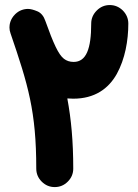

<svg xmlns="http://www.w3.org/2000/svg" viewBox="-20 -679 555 773"><path d="M200.2 74.2C220.7 74.2 238.3 66.9 252.9 52.2C267.6 37.6 274.9 20 274.9 0C274.9 -109.9 266.6 -199.2 251 -282.7C258.8 -282.2 266.6 -281.7 274.9 -281.7C360.8 -281.7 416.5 -321.3 450.2 -381.3C483.4 -441.4 496.6 -515.6 496.6 -584C496.6 -604 489.3 -621.6 474.6 -636.7C459.5 -651.4 441.9 -658.7 421.9 -658.7C401.9 -658.7 384.3 -651.4 369.6 -636.7C354.5 -621.6 347.2 -604 347.2 -584C347.2 -481.9 327.1 -429.7 276.4 -429.7C261.2 -429.7 248 -434.1 237.3 -442.4C215.3 -459.5 195.3 -503.4 162.6 -594.7C156.2 -613.8 145.5 -627 130.9 -633.3C115.7 -639.6 103 -643.1 92.8 -643.1C84 -643.1 75.2 -641.6 66.4 -638.2C57.1 -634.8 49.3 -629.4 42 -622.6L40.5 -621.1C21 -601.6 18.1 -580.1 18.1 -568.4C18.1 -560.1 19.5 -552.2 22.5 -544.4C93.3 -337.4 126 -230.5 126 0C126 20 133.3 37.6 147.9 52.2C162.6 66.9 180.2 74.2 200.2 74.2Z"/></svg>

Font: Mikhak ExtraBold
Style: Regular
Weight: 800
Designer: Amin Abedi
Version: Version 3.2